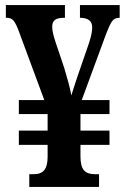

<svg xmlns="http://www.w3.org/2000/svg" viewBox="-20 -734 496 754"><path d="M95 0V-50H113Q141 -50 154 -66Q167 -82 167 -118V-165H54V-221H167V-286H54V-341H154L54 -611Q43 -641 33.5 -652.5Q24 -664 8 -664H3V-714H235V-664H230Q207 -664 196 -656Q185 -648 185 -628Q185 -616 189 -600Q193 -584 199 -566L232 -468Q242 -435 249.5 -407Q257 -379 260 -359Q265 -375 271 -393.5Q277 -412 284 -433L322 -543Q330 -565 336 -587Q342 -609 342 -627Q342 -646 329.5 -655Q317 -664 296 -664H294V-714H450V-664H447Q429 -664 419 -649Q409 -634 392 -588L301 -341H410V-286H296V-221H410V-165H296V-120Q296 -81 309.5 -65.5Q323 -50 351 -50H369V0Z"/></svg>

Font: Noto Serif ExtraCondensed
Style: Bold
Weight: 700
Width: 2
Designer: Monotype Design Team
Foundry: Monotype Imaging Inc.
Version: Version 2.014; ttfautohint (v1.8.4.7-5d5b)